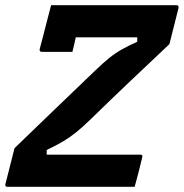

<svg xmlns="http://www.w3.org/2000/svg" viewBox="-34 -720 708 740"><path d="M485 0H-5Q-16 0 -13 -11L22 -149Q99 -223 176 -297.5Q253 -372 336 -451Q364 -478 387 -496.5Q410 -515 435.5 -529.5Q461 -544 495 -559V-576H258Q255 -562 251.5 -546.5Q248 -531 245 -520H128Q117 -520 119 -531Q125 -553 133 -584Q141 -615 149 -646.5Q157 -678 163 -700H646Q656 -700 654 -689L619 -550Q548 -483 472 -411Q396 -339 312 -257Q282 -228 257.5 -208.5Q233 -189 207.5 -174Q182 -159 146 -142V-124H506Q518 -124 514 -113Q507 -83 500 -56Q493 -29 485 0Z"/></svg>

Font: Recursive Sn Lnr St
Style: Bold Italic
Weight: 700
Italic angle: -15°
Version: Version 1.079;hotconv 1.0.112;makeotfexe 2.5.65598; ttfautoh